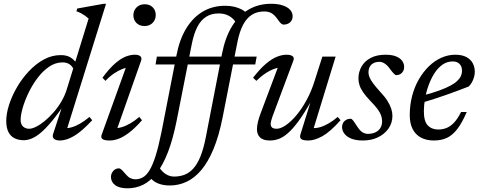

<svg xmlns="http://www.w3.org/2000/svg" viewBox="-20 -732 2538 1014"><path d="M368 -366.5Q362.5 -381.5 347.8 -392Q333 -402.5 310.5 -402.5Q273 -402.5 239.5 -379.8Q206 -357 178.5 -320.5Q151 -284 131 -242.5Q111 -201 100 -162.8Q89 -124.5 89 -98.5Q89 -75.5 101.8 -63.8Q114.5 -52 134 -52Q149.5 -52 171 -62.8Q192.5 -73.5 216 -92.8Q239.5 -112 262.2 -137.8Q285 -163.5 303.2 -194.2Q321.5 -225 332 -258L448 -634Q439 -642 429.5 -648.8Q420 -655.5 409 -661.5Q398 -667.5 383.5 -672.5L388 -687L527.5 -712H540L329 -35.5L319.5 -56Q336.5 -53.5 358.5 -59.8Q380.5 -66 404.8 -80.2Q429 -94.5 452.5 -114.5L467 -97Q411 -37 370.5 -13.5Q330 10 297 10Q274.5 10 264.8 0.8Q255 -8.5 260.5 -24.5L314.5 -189H325.5Q286 -130.5 254.2 -92.2Q222.5 -54 196.5 -32Q170.5 -10 148.2 -0.8Q126 8.5 106 8.5Q78 8.5 57 -1.8Q36 -12 24.5 -34.8Q13 -57.5 13 -93.5Q13 -132 28 -178.8Q43 -225.5 69.8 -271.5Q96.5 -317.5 132.8 -356Q169 -394.5 211.5 -417.8Q254 -441 301 -441Q331.5 -441 351.5 -429.2Q371.5 -417.5 386.5 -394.5Z M517.5 -22 649.5 -388 664.5 -375Q648 -376 626.5 -367.8Q605 -359.5 581.8 -343.8Q558.5 -328 537 -305L521 -321.5Q557.5 -370.5 587.8 -396.8Q618 -423 643.5 -433Q669 -443 691.5 -443Q712 -443 721.2 -435Q730.5 -427 725 -411L593 -36L583.5 -56Q600.5 -54 622.5 -60.2Q644.5 -66.5 668.5 -80.5Q692.5 -94.5 715.5 -114.5L730 -97Q694 -56 663.2 -32.5Q632.5 -9 607.2 0.5Q582 10 559.5 10Q531 10 521 2.2Q511 -5.5 517.5 -22ZM684.5 -651Q684.5 -667.5 692 -680.8Q699.5 -694 713 -701.8Q726.5 -709.5 744.5 -709.5Q771 -709.5 786.8 -693.2Q802.5 -677 802.5 -653Q802.5 -636.5 795 -623.2Q787.5 -610 774.2 -602.2Q761 -594.5 743 -594.5Q716.5 -594.5 700.5 -610.8Q684.5 -627 684.5 -651Z M1335.5 -433 1328 -391.5H801.5L808.5 -433ZM912 -440Q928 -523.5 963.5 -581.8Q999 -640 1051 -670.8Q1103 -701.5 1169 -701.5Q1196.5 -701.5 1218.8 -696Q1241 -690.5 1258.5 -680.8Q1276 -671 1287 -658L1232 -602.5Q1223 -620.5 1209.2 -633.5Q1195.5 -646.5 1177 -653.8Q1158.5 -661 1133.5 -661Q1096.5 -661 1068.8 -643.5Q1041 -626 1022.5 -590.5Q1004 -555 993 -500L913.5 -97.5Q893.5 3 866.8 72Q840 141 807 183Q774 225 735.8 243.8Q697.5 262.5 654 262.5Q610 262.5 588 245.5Q566 228.5 566 202.5Q566 185 578 171Q590 157 609 157Q618.5 159.5 627 169Q635.5 178.5 646.5 191Q657 203.5 669.5 209.2Q682 215 694.5 215Q715.5 215 734.2 204.8Q753 194.5 769.5 167.5Q786 140.5 801.5 92Q817 43.5 832.5 -33ZM1153 -450.5Q1169.5 -534 1204.8 -592.2Q1240 -650.5 1292.5 -681.2Q1345 -712 1411.5 -712Q1448.5 -712 1474 -703.2Q1499.5 -694.5 1512.5 -679.8Q1525.5 -665 1525.5 -645.5Q1525.5 -627.5 1512.8 -614.8Q1500 -602 1476 -602Q1464 -605 1454 -619.5Q1444 -634 1433 -646.5Q1422 -659 1408.2 -665.2Q1394.5 -671.5 1375 -671.5Q1338 -671.5 1310.2 -654Q1282.5 -636.5 1263.8 -601Q1245 -565.5 1234 -510.5L1155.5 -111Q1136 -13 1107.2 55.8Q1078.5 124.5 1042.5 166.8Q1006.5 209 964.8 228.2Q923 247.5 877.5 247.5Q846.5 247.5 823.2 239.8Q800 232 785.5 218.8Q771 205.5 766.5 190.5L818.5 147Q832.5 172.5 854 186.5Q875.5 200.5 899 200.5Q929 200.5 954.2 191Q979.5 181.5 1000.8 158.2Q1022 135 1038.5 94.5Q1055 54 1067 -7.5Z M1566 -20 1621.5 -198H1623.5Q1586 -132 1555.5 -90.8Q1525 -49.5 1499.5 -27.8Q1474 -6 1451.5 2Q1429 10 1406 10Q1369.5 10 1353.2 -6.2Q1337 -22.5 1337 -50Q1337 -66.5 1342.2 -88.5Q1347.5 -110.5 1359 -140.5L1455.5 -397L1469 -375.5Q1451.5 -376.5 1428.8 -368.5Q1406 -360.5 1381.5 -344.2Q1357 -328 1334 -305L1316.5 -321.5Q1353.5 -369 1384.5 -395.2Q1415.5 -421.5 1442.5 -432.2Q1469.5 -443 1493.5 -443Q1515.5 -443 1525.5 -435Q1535.5 -427 1529 -411L1418 -114Q1414.5 -103 1412 -93.8Q1409.5 -84.5 1409.5 -77Q1409.5 -65 1417 -58.5Q1424.5 -52 1441 -52Q1462 -52 1489.2 -70.5Q1516.5 -89 1545 -122.8Q1573.5 -156.5 1599.2 -203.5Q1625 -250.5 1642.5 -308L1682.5 -433H1752.5L1632 -40L1631 -56Q1648 -54 1670 -60.2Q1692 -66.5 1716.2 -80.5Q1740.5 -94.5 1763.5 -114.5L1778.5 -97Q1723 -35 1682.2 -12.5Q1641.5 10 1608.5 10Q1581 10 1571.5 2.8Q1562 -4.5 1566 -20Z M1834 -105Q1840.5 -102 1847 -92.8Q1853.5 -83.5 1867.5 -62.5Q1881.5 -41 1895 -33Q1908.5 -25 1922.5 -25Q1944 -25 1961.2 -32.5Q1978.5 -40 1988.2 -55Q1998 -70 1998 -91.5Q1998 -106 1993 -121.2Q1988 -136.5 1974.8 -154.8Q1961.5 -173 1936.5 -198.5Q1912.5 -223.5 1898.5 -243.8Q1884.5 -264 1878.8 -281.8Q1873 -299.5 1873 -317Q1873 -352 1889.5 -380.8Q1906 -409.5 1938 -426.2Q1970 -443 2016 -443Q2050 -443 2071.5 -434.2Q2093 -425.5 2103.8 -410.8Q2114.5 -396 2114.5 -377.5Q2114.5 -365.5 2109 -355.8Q2103.5 -346 2093.8 -340.5Q2084 -335 2070.5 -335Q2065.5 -338 2058.5 -344.8Q2051.5 -351.5 2038.5 -369.5Q2025.5 -387.5 2011.5 -396.5Q1997.5 -405.5 1984 -405.5Q1957 -405.5 1941.5 -390.8Q1926 -376 1926 -349.5Q1926 -338 1931.5 -324Q1937 -310 1950.8 -291.5Q1964.5 -273 1988 -247Q2012.5 -221.5 2026.2 -199.2Q2040 -177 2046.2 -157.8Q2052.5 -138.5 2052.5 -120.5Q2052.5 -83 2032 -53.5Q2011.5 -24 1976.5 -7Q1941.5 10 1897 10Q1859 10 1834.5 -0.2Q1810 -10.5 1798.2 -26.8Q1786.5 -43 1786.5 -61Q1786.5 -73.5 1792.2 -83.5Q1798 -93.5 1808.5 -99.2Q1819 -105 1834 -105Z M2370.5 -407.5Q2341 -407.5 2316.8 -390.5Q2292.5 -373.5 2274.2 -344.8Q2256 -316 2243.5 -281.5Q2231 -247 2224.8 -211.2Q2218.5 -175.5 2218.5 -144.5Q2218.5 -91.5 2239.2 -69.8Q2260 -48 2294.5 -48Q2318 -48 2338.5 -56.2Q2359 -64.5 2378 -84.5Q2397 -104.5 2415 -140.5H2445Q2420 -82.5 2394.5 -49.8Q2369 -17 2339.5 -3.5Q2310 10 2271.5 10Q2232.5 10 2203.8 -5Q2175 -20 2159.5 -50Q2144 -80 2144 -123.5Q2144 -177 2156.5 -225Q2169 -273 2192 -312.8Q2215 -352.5 2245 -381.8Q2275 -411 2310.8 -427Q2346.5 -443 2384.5 -443Q2420.5 -443 2443.5 -430.5Q2466.5 -418 2477 -397.5Q2487.5 -377 2487.5 -353.5Q2487.5 -331.5 2478.2 -309.8Q2469 -288 2455 -275Q2424.5 -263 2394.2 -251.8Q2364 -240.5 2333.2 -229.8Q2302.5 -219 2272.2 -209.2Q2242 -199.5 2211.5 -190.5L2213 -227.5Q2264 -241 2300.2 -254.2Q2336.5 -267.5 2359.8 -280.2Q2383 -293 2396.2 -306Q2409.5 -319 2414.8 -332Q2420 -345 2420 -359Q2420 -373.5 2414.2 -384.2Q2408.5 -395 2397.8 -401.2Q2387 -407.5 2370.5 -407.5Z"/></svg>

Font: Newsreader 17pt
Style: Italic
Weight: 400
Italic angle: -17°
Version: Version 1.003